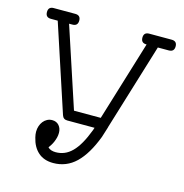

<svg xmlns="http://www.w3.org/2000/svg" viewBox="-100 -758 819 853"><g transform="rotate(15 309.5 -332.0)"><path d="M482.9 -615.2H483.9L371.6 -247.6H248.5L127.4 -615.2H142.6C159.2 -615.2 167.5 -623.5 167.5 -640.1C167.5 -656.4 159.2 -664.6 142.6 -664.6H43.5C27.2 -664.6 19 -656.4 19 -640.1C19 -623.5 27.2 -615.2 43.5 -615.2H75.2L206.5 -215.8C210.4 -203.8 218.4 -197.8 230.5 -197.8H356.4L352.5 -186C343.1 -161.3 333.4 -140.2 323.5 -122.8C313.6 -105.4 303.1 -91.1 292 -80.1C280.9 -69 269.2 -61 256.8 -55.9C244.5 -50.9 231.3 -48.3 217.3 -48.3C209.8 -48.3 203 -49.3 196.8 -51.3C190.6 -53.2 185.4 -56.5 181.2 -61C184.1 -64.9 187.3 -69.6 190.7 -75C194.1 -80.3 197.2 -86.3 200 -92.8C202.7 -99.3 205 -106 206.8 -113C208.6 -120 209.5 -127.3 209.5 -134.8C209.5 -148.4 205.6 -159.7 197.8 -168.7C189.9 -177.7 179.5 -182.1 166.5 -182.1C158 -182.1 150.3 -180.3 143.3 -176.5C136.3 -172.8 130.4 -167.8 125.5 -161.6C120.6 -155.4 116.8 -148.2 114 -139.9C111.2 -131.6 109.9 -122.9 109.9 -113.8C109.9 -109.5 110.2 -105.4 110.8 -101.3C111.5 -97.2 112.3 -92.9 113.3 -88.4C119.8 -60.1 131.9 -38.1 149.7 -22.5C167.4 -6.8 190.4 1 218.8 1C259.1 1 293.9 -13 323 -41C352.1 -69 377.4 -111.3 398.9 -168C399.3 -168.3 399.4 -168.9 399.4 -169.9L413.1 -213.4C413.7 -216 414.1 -217.4 414.1 -217.8L535.6 -615.2H585.9C602.5 -615.2 610.8 -623.5 610.8 -640.1C610.8 -656.4 602.5 -664.6 585.9 -664.6H482.9C466.3 -664.6 458 -656.4 458 -640.1C458 -623.5 466.3 -615.2 482.9 -615.2Z"/></g></svg>

Font: Nathan
Style: Regular
Weight: 400
Designer: Peter Wiegel
Foundry: Peter Wiegel
Version: Version 1.001 2009